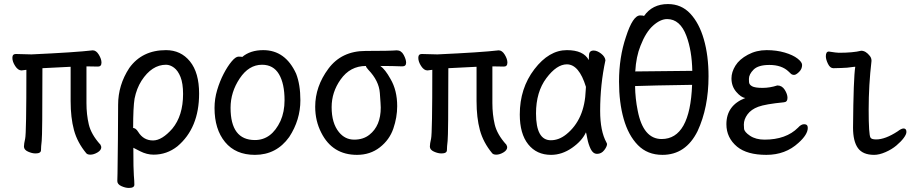

<svg xmlns="http://www.w3.org/2000/svg" viewBox="-20 -739 4540 946"><path d="M425 23Q411 23 405 16Q361 -37 344.5 -98Q328 -159 328 -241V-410L189 -403Q189 -74 185.5 -45Q182 -16 182 0.5Q182 17 155 17Q138 17 118 8Q98 -1 98 -17Q98 -30 104 -56Q110 -82 110 -395L86 -392Q69 -392 55 -413.5Q41 -435 41 -454Q41 -473 58 -473L135 -471Q353 -481 437 -491Q454 -491 467 -469.5Q480 -448 480 -431Q480 -411 463 -411L406 -412V-231Q406 -175 417.5 -126Q429 -77 474 -27Q479 -19 479 -14Q479 1 460.5 12Q442 23 425 23ZM474 -27Q473 -28 472 -30Q474 -30 474 -27Z M615 187Q598 187 578 178Q558 169 558 153Q558 141 559 115Q560 89 561 -53.5Q562 -196 562 -223Q562 -320 617 -404Q680 -492 798 -492Q871 -492 916 -436.5Q961 -381 961 -278Q961 -108 854 -18Q802 23 737 23Q703 23 670 6L637 -11Q637 96 639.5 125Q642 154 642 171Q642 187 615 187ZM734 -47Q778 -47 829 -105Q882 -169 882 -276Q882 -328 869.5 -359.5Q857 -391 837.5 -405.5Q818 -420 798 -420Q728 -420 677 -341Q653 -303 643 -253Q636 -210 636 -109H633Q649 -109 661 -89Q687 -47 734 -47Z M1236 24Q1141 24 1089 -39Q1037 -102 1037 -207Q1037 -252 1050 -295.5Q1063 -339 1082 -375.5Q1101 -412 1121 -436Q1141 -460 1155 -460Q1172 -460 1173 -458Q1213 -492 1277 -492Q1386 -492 1439 -376Q1460 -322 1460 -245Q1460 -148 1405 -64Q1342 24 1236 24ZM1236 -49Q1318 -49 1362 -143Q1382 -188 1382 -245Q1382 -327 1354.5 -373.5Q1327 -420 1271 -420Q1206 -420 1161 -352.5Q1116 -285 1116 -208Q1116 -49 1236 -49Z M1739 24Q1618 24 1563 -85Q1533 -143 1533 -213Q1533 -313 1598 -400.5Q1663 -488 1781.5 -488Q1900 -488 1935 -491Q1957 -491 1969 -468.5Q1981 -446 1981 -430Q1981 -412 1962 -412Q1914 -414 1854 -414Q1878 -397 1904 -350Q1937 -294 1937 -216Q1937 -161 1918 -105.5Q1899 -50 1851.5 -13Q1804 24 1739 24ZM1800 -75Q1856 -119 1856 -209Q1856 -221 1851.5 -281Q1847 -341 1795 -395Q1783 -408 1783 -414Q1705 -414 1658 -347Q1614 -285 1614 -211Q1614 -132 1650 -88Q1680 -51 1725 -51Q1770 -51 1800 -75Z M2425 23Q2411 23 2405 16Q2361 -37 2344.5 -98Q2328 -159 2328 -241V-410L2189 -403Q2189 -74 2185.5 -45Q2182 -16 2182 0.5Q2182 17 2155 17Q2138 17 2118 8Q2098 -1 2098 -17Q2098 -30 2104 -56Q2110 -82 2110 -395L2086 -392Q2069 -392 2055 -413.5Q2041 -435 2041 -454Q2041 -473 2058 -473L2135 -471Q2353 -481 2437 -491Q2454 -491 2467 -469.5Q2480 -448 2480 -431Q2480 -411 2463 -411L2406 -412V-231Q2406 -175 2417.5 -126Q2429 -77 2474 -27Q2479 -19 2479 -14Q2479 1 2460.5 12Q2442 23 2425 23ZM2474 -27Q2473 -28 2472 -30Q2474 -30 2474 -27Z M2695 24Q2624 24 2582.5 -28Q2541 -80 2541 -175Q2541 -304 2613 -398Q2685 -492 2773 -492Q2855 -492 2881 -443Q2881 -445 2882 -467.5Q2883 -490 2905 -490Q2922 -490 2941.5 -475Q2961 -460 2963 -442Q2937 -322 2937 -193Q2937 -93 2968 -37L2971 -30Q2971 -17 2957 1Q2943 19 2922 19Q2902 19 2890.5 -4.5Q2879 -28 2873.5 -57.5Q2868 -87 2867 -87Q2848 -45 2798.5 -10.5Q2749 24 2695 24ZM2694 -48Q2734 -48 2770 -77Q2861 -150 2866 -296Q2866 -304 2867 -311Q2833 -422 2773 -422Q2723 -422 2672 -354Q2621 -286 2621 -180Q2621 -48 2694 -48Z M3244 24Q3170 24 3123 -24Q3076 -72 3053 -153Q3030 -234 3030 -337Q3030 -457 3064 -557Q3098 -663 3134 -663Q3150 -663 3153 -660Q3194 -719 3271 -719Q3337 -719 3381 -672Q3425 -625 3448 -545Q3471 -465 3471 -363Q3471 -209 3417 -93Q3359 24 3244 24ZM3240 -54Q3380 -54 3390 -321Q3187 -318 3109 -315Q3110 -253 3122 -194Q3149 -54 3240 -54ZM3110 -387 3391 -390Q3389 -490 3362 -562Q3331 -645 3267 -645Q3234 -645 3198 -613Q3162 -581 3136 -514Q3114 -460 3110 -387Z M3756 24Q3661 24 3612 -16Q3559 -60 3559 -127Q3559 -220 3652 -256Q3631 -259 3607.5 -286.5Q3584 -314 3584 -353Q3584 -384 3603.5 -415.5Q3623 -447 3665 -469.5Q3707 -492 3757 -492Q3806 -492 3846.5 -480Q3887 -468 3909.5 -450.5Q3932 -433 3932 -419Q3932 -399 3917 -384.5Q3902 -370 3893 -370Q3883 -370 3877 -375.5Q3871 -381 3866 -386Q3832 -419 3771 -419Q3716 -419 3693 -396Q3670 -373 3670 -350Q3670 -348 3670.5 -335Q3671 -322 3685.5 -314Q3700 -306 3737 -306Q3773 -306 3810 -318Q3833 -318 3846.5 -296.5Q3860 -275 3860 -257Q3860 -236 3842 -235Q3751 -226 3716 -213Q3681 -200 3663 -175.5Q3645 -151 3645 -125Q3645 -122 3646 -105.5Q3647 -89 3675.5 -70Q3704 -51 3747 -51Q3853 -51 3912 -110Q3927 -127 3942 -127Q3960 -127 3960 -109Q3960 -76 3914 -35Q3850 24 3756 24Z M4287 24Q4231 24 4207 -9.5Q4183 -43 4183 -110Q4185 -357 4194 -410H4190Q4150 -404 4124.5 -404Q4099 -404 4086 -403Q4070 -403 4059.5 -424.5Q4049 -446 4049 -462Q4049 -485 4064 -485Q4102 -479 4113 -479Q4183 -479 4223 -489Q4246 -489 4266 -463Q4274 -453 4274 -439Q4260 -320 4260 -199Q4260 -75 4269 -61Q4274 -52 4297 -52Q4342 -52 4403 -92Q4421 -106 4432 -106Q4446 -106 4446 -89Q4446 -77 4432.5 -59Q4419 -41 4396.5 -22Q4374 -3 4343 10.5Q4312 24 4287 24Z"/></svg>

Font: LXGW WenKai Mono Medium
Style: Regular
Weight: 500
Monospace: yes
Designer: LXGW / Fontworks Inc.
Foundry: LXGW / Fontworks Inc.
Version: Version 1.520; June 14, 2025